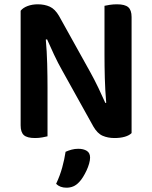

<svg xmlns="http://www.w3.org/2000/svg" viewBox="-20 -635 705 893"><path d="M143 7Q106 7 91 -6.5Q76 -20 76 -52V-585Q87 -599 108.5 -607Q130 -615 156 -615Q187 -615 211.5 -604Q236 -593 255 -560L399 -301Q419 -265 437.5 -226.5Q456 -188 470 -156L474 -157Q469 -216 467.5 -271.5Q466 -327 466 -381V-608Q474 -610 490.5 -612.5Q507 -615 524 -615Q561 -615 576.5 -601.5Q592 -588 592 -556V-16Q581 -5 560.5 1Q540 7 512 7Q482 7 457.5 -3.5Q433 -14 414 -47L270 -306Q250 -341 231.5 -380.5Q213 -420 199 -452L193 -451Q198 -396 199.5 -338Q201 -280 201 -228V-1Q193 1 177 4Q161 7 143 7ZM348 212Q335 226 320.5 232Q306 238 289 238Q259 238 241 220Q259 182 269.5 143.5Q280 105 285 71Q298 65 313 61Q328 57 344 57Q368 57 383.5 66.5Q399 76 399 98Q399 110 394.5 126Q390 142 382.5 158Q375 174 366 188.5Q357 203 348 212Z"/></svg>

Font: Baloo Tammudu 2 SemiBold
Style: Regular
Weight: 600
Designer: Maithili Shingre, Omkar Shende and Ek Type
Foundry: Ek Type
Version: Version 1.640;hotconv 1.0.111;makeotfexe 2.5.65597; ttfautoh